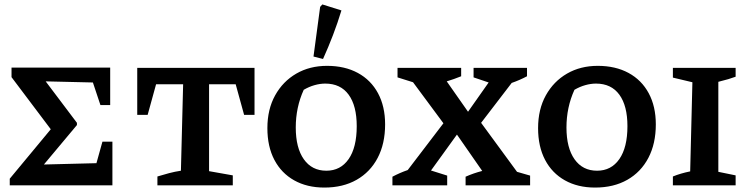

<svg xmlns="http://www.w3.org/2000/svg" viewBox="-20 -836 3379 866"><path d="M442 -197H487V0H24V-30L209 -253L32 -488V-531H477V-362H433L399 -464L186 -469L327 -282V-272L178 -94L415 -100Z M1128 -530V-318H1081L1043 -456H923V-64L1030 -45V0H690V-40Q716 -48 742.5 -55Q769 -62 796 -66L806 -456H684L646 -318H599V-530Z M1443 10Q1365 10 1307 -22.5Q1249 -55 1217.5 -115Q1186 -175 1186 -258Q1186 -343 1221 -406Q1256 -469 1316.5 -504Q1377 -539 1455 -539Q1535 -539 1594 -507Q1653 -475 1685 -415.5Q1717 -356 1717 -275Q1717 -188 1683.5 -124Q1650 -60 1588.5 -25Q1527 10 1443 10ZM1452 -66Q1516 -66 1552.5 -118.5Q1589 -171 1589 -267Q1589 -359 1552.5 -409Q1516 -459 1447 -459Q1424 -459 1399 -452Q1374 -445 1350 -431Q1314 -352 1314 -261Q1314 -169 1350.5 -117.5Q1387 -66 1452 -66ZM1437 -570 1394 -581 1424 -805 1434 -816 1520 -789Q1503 -733 1482 -678Q1461 -623 1437 -570Z M1750 0V-39Q1784 -57 1819 -69L1980 -280L1843 -465L1773 -487V-530H2060V-492Q2028 -479 1995 -469L2091 -332L2184 -464L2116 -487V-530H2357V-492Q2323 -474 2288 -462L2150 -282L2312 -61L2371 -44V0H2080V-39Q2116 -55 2155 -65L2041 -229L1924 -67L1997 -44V0Z M2664 10Q2586 10 2528 -22.5Q2470 -55 2438.5 -115Q2407 -175 2407 -258Q2407 -343 2442 -406Q2477 -469 2537.5 -504Q2598 -539 2676 -539Q2756 -539 2815 -507Q2874 -475 2906 -415.5Q2938 -356 2938 -275Q2938 -188 2904.5 -124Q2871 -60 2809.5 -25Q2748 10 2664 10ZM2673 -66Q2737 -66 2773.5 -118.5Q2810 -171 2810 -267Q2810 -359 2773.5 -409Q2737 -459 2668 -459Q2645 -459 2620 -452Q2595 -445 2571 -431Q2535 -352 2535 -261Q2535 -169 2571.5 -117.5Q2608 -66 2673 -66Z M3015 0V-40Q3049 -54 3093 -63L3103 -465L3015 -486V-530H3298V-490Q3282 -484 3265 -479Q3248 -474 3220 -467V-61L3298 -45V0Z"/></svg>

Font: Piazzolla SC SemiBold
Style: Regular
Weight: 600
Designer: Juan Pablo del Peral
Foundry: Huerta Tipografica
Version: Version 1.330